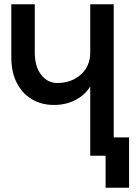

<svg xmlns="http://www.w3.org/2000/svg" viewBox="-20 -730 640 900"><path d="M403 0V-325Q379 -285 334 -261.5Q289 -238 233 -238Q174 -238 129 -265Q84 -292 58.5 -342Q33 -392 33 -460V-710H143V-484Q143 -418 173 -379.5Q203 -341 248 -341Q315 -341 359 -380.5Q403 -420 403 -485V-710H513V-86H585V150H475V0Z"/></svg>

Font: Geist Mono SemiBold
Style: Regular
Weight: 600
Monospace: yes
Designer: Basement.studio, Andrés Briganti, Mateo Zaragoza
Foundry: Basement.studio, Vercel, Andrés Briganti, Guido Ferreyra, Mateo Zaragoza
Version: Version 1.500; ttfautohint (v1.8.4.7-5d5b)